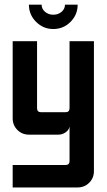

<svg xmlns="http://www.w3.org/2000/svg" viewBox="-20 -824 469 844"><path d="M107.1 -803.6H162.9Q162.9 -785 177.9 -772.1Q192.9 -759.3 214.3 -759.3Q235.7 -759.3 250.7 -772.1Q265.7 -785 265.7 -803.6H321.4Q321.4 -759.3 290 -727.9Q258.6 -696.4 214.3 -696.4Q170 -696.4 138.6 -727.9Q107.1 -759.3 107.1 -803.6ZM35.7 -642.9H142.9V-348.6Q142.9 -330.7 160.7 -330.7H267.9Q285.7 -330.7 285.7 -348.6V-642.9H392.9V-71.4Q392.9 -41.4 372.1 -20.7Q351.4 0 321.4 0H35.7V-98.6H267.9Q285.7 -98.6 285.7 -116.4V-267.9Q282.9 -252.1 268.2 -242.1Q253.6 -232.1 237.1 -232.1H107.1Q77.1 -232.1 56.4 -252.9Q35.7 -273.6 35.7 -303.6Z"/></svg>

Font: Aire Exterior
Style: Regular
Weight: 400
Width: 4
Designer: Jayvee Enaguas (HarvettFox96)
Version: 20190503.02